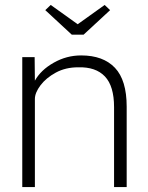

<svg xmlns="http://www.w3.org/2000/svg" viewBox="-20 -756 600 776"><path d="M70 0V-525H120L121 -430Q145 -473 197 -502.5Q249 -532 308 -532Q397 -532 444.5 -482Q492 -432 492 -325V0H441V-323Q441 -408 404 -447Q367 -486 296 -484Q245 -484 205.5 -462.5Q166 -441 143.5 -411Q121 -381 121 -356V0ZM270 -616 163 -715 185 -736 294 -658 403 -736 425 -715 318 -616Z"/></svg>

Font: Readex Pro ExtraLight
Style: Regular
Weight: 200
Designer: Bonnie Shaver-Troup, Thomas Jockin
Foundry: Lexend
Version: Version 1.203; ttfautohint (v1.8.3)